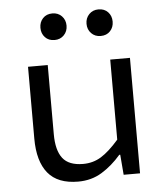

<svg xmlns="http://www.w3.org/2000/svg" viewBox="-52 -746 703 805"><g transform="rotate(-5 300.0 -344.0)"><path d="M245 12Q159 12 118 -38Q77 -88 77 -184V-486H160V-195Q160 -127 186 -93.5Q212 -60 272 -60Q314 -60 348 -81Q382 -102 423 -149V-486H506V0H437L430 -85H426Q389 -42 345 -15Q301 12 245 12ZM198 -588Q173 -588 158 -604Q143 -620 143 -644Q143 -668 158 -684Q173 -700 198 -700Q222 -700 237.5 -684Q253 -668 253 -644Q253 -620 237.5 -604Q222 -588 198 -588ZM392 -588Q368 -588 352.5 -604Q337 -620 337 -644Q337 -668 352.5 -684Q368 -700 392 -700Q417 -700 432 -684Q447 -668 447 -644Q447 -620 432 -604Q417 -588 392 -588Z"/></g></svg>

Font: Source Code Variable
Style: Regular
Weight: 400
Monospace: yes
Designer: Paul D. Hunt, Teo Tuominen
Foundry: Adobe Systems Incorporated
Version: Version 1.010;hotconv 1.0.106;makeotfexe 2.5.65593